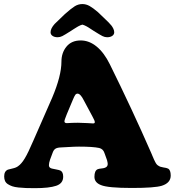

<svg xmlns="http://www.w3.org/2000/svg" viewBox="-20 -934 880 966"><path d="M337.4 -778.8Q305.2 -758.3 293.5 -752.4Q281.7 -746.6 270 -746.6Q254.4 -746.6 244.4 -753.4Q234.4 -760.3 234.4 -771.5Q234.4 -790.5 254.9 -813.5L306.6 -863.3Q338.4 -891.6 356.2 -902.6Q374 -913.6 394.5 -913.6Q413.1 -913.6 430.7 -903.8Q448.2 -894 473.1 -872.6L525.9 -821.8Q535.6 -811.5 540.8 -805.2Q545.9 -798.8 550.3 -789.6Q554.7 -780.3 554.7 -771.5Q554.7 -760.3 544.7 -753.4Q534.7 -746.6 519 -746.6Q507.3 -746.6 495.6 -752.4Q483.9 -758.3 451.2 -778.8Q447.3 -781.2 438 -787.4Q428.7 -793.5 425.3 -795.7Q421.9 -797.9 415.3 -801.5Q408.7 -805.2 404.1 -806.9Q399.4 -808.6 394.5 -810.1Q389.6 -808.6 384.8 -806.9Q379.9 -805.2 373.3 -801.3Q366.7 -797.4 363.5 -795.4Q360.4 -793.5 350.6 -787.4Q340.8 -781.2 337.4 -778.8ZM245.6 -167.5 231.9 -130.9Q226.1 -113.8 226.1 -102.5Q226.1 -89.4 241.2 -85.9Q246.1 -84.5 262.5 -81.5Q278.8 -78.6 284.2 -75.7Q297.9 -68.8 297.9 -44.9Q297.9 -11.2 262.7 0.7Q227.5 12.7 154.8 12.7Q127.9 12.7 109.9 12Q91.8 11.2 72.8 9.3Q53.7 7.3 41.7 3.2Q29.8 -1 19.8 -7.3Q9.8 -13.7 5.4 -23.4Q1 -33.2 1 -46.4Q1 -72.8 20 -80.6Q23.4 -82 42.5 -86.2Q61.5 -90.3 71.3 -98.1Q87.9 -109.4 104.7 -137.2Q121.6 -165 147.9 -226.6L242.7 -442.9Q289.1 -552.7 289.1 -624Q289.1 -668.5 314.5 -699.5Q339.8 -730.5 386.2 -730.5Q428.7 -730.5 466.3 -699.7Q503.9 -668.9 532.7 -610.4Q645 -383.3 740.7 -164.6Q743.2 -158.7 747.8 -147.7Q752.4 -136.7 754.9 -131.3Q757.3 -126 761 -118.9Q764.6 -111.8 768.3 -107.4Q772 -103 776.4 -100.6Q785.6 -93.8 802 -91.6Q818.4 -89.4 825.2 -85.9Q838.9 -79.1 838.9 -50.8Q838.9 -13.7 794.4 0.5Q758.3 11.7 643.6 11.7Q522 11.7 487.8 -2.9Q455.1 -15.6 455.1 -44.4Q455.1 -75.2 471.2 -82.5Q477.1 -85 489 -86.2Q501 -87.4 506.3 -89.4Q522 -94.2 522 -108.9Q522 -114.3 518.6 -127.9L505.4 -164.6Q499 -184.6 479 -189.5Q447.8 -196.3 377 -196.3Q356.4 -196.3 324.5 -194.3Q292.5 -192.4 289.6 -192.4Q269 -191.9 259.8 -186.3Q250.5 -180.7 245.6 -167.5ZM372.1 -316.4Q393.1 -316.4 419.4 -314.7Q445.8 -313 448.7 -313Q457 -313 457 -319.8Q457 -326.7 444.8 -348.6L401.4 -429.7Q384.8 -462.9 370.1 -462.9Q363.3 -462.9 358.6 -456.5Q354 -450.2 346.2 -431.2L315.9 -358.9Q304.2 -330.1 304.2 -323.7Q304.2 -314.5 316.4 -314.5Q318.4 -314.5 325 -314.9Q331.5 -315.4 344 -315.9Q356.4 -316.4 372.1 -316.4Z"/></svg>

Font: Cooper* ExtraBold
Style: Regular
Weight: 800
Designer: Owen Earl
Foundry: indestructible type*
Version: Version 0.001